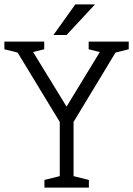

<svg xmlns="http://www.w3.org/2000/svg" viewBox="-50 -857 608 877"><path d="M254 -370 435 -667H508L286 -300H223L0 -667H72ZM223 -330H286V0H223ZM-30 -667H50V-612L-30 -632ZM355 -667H435V-612L355 -632ZM72 -612V-667H152V-632ZM458 -612V-667H538V-632ZM153 0V-35L233 -55V0ZM276 0V-55L356 -35V0ZM384 -837 254 -697H194L294 -837Z"/></svg>

Font: Epunda Slab Light
Style: Regular
Weight: 300
Designer: Simon Atzbach
Foundry: typofactur
Version: Version 1.102